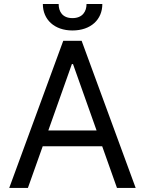

<svg xmlns="http://www.w3.org/2000/svg" viewBox="-20 -929 716 949"><path d="M117.9 0 191.1 -206H485.1L558.2 0H650.6L383.5 -727.3H292.6L25.6 0ZM218.8 -284.1 335.2 -612.2H340.9L457.4 -284.1ZM407.7 -909.1C407.7 -872.2 387.8 -839.5 338.1 -839.5C288.4 -839.5 269.9 -872.2 269.9 -909.1H191.8C191.8 -832.4 248.6 -778.4 338.1 -778.4C429 -778.4 485.8 -832.4 485.8 -909.1Z"/></svg>

Font: Karasuma Gothic
Style: Regular
Weight: 400
Designer: Rasmus Andersson, Ryoko Nishizuka
Foundry: Genbu
Version: Version 1.00